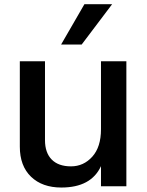

<svg xmlns="http://www.w3.org/2000/svg" viewBox="-20 -840 685 894"><path d="M72.3 -157.2V-554.7H189.5V-187.5Q189.5 -128.9 220.7 -97.2Q252 -65.4 310.5 -65.4Q369.1 -65.4 409.7 -110.4Q450.2 -155.3 450.2 -238.3V-554.7H568.4V27.3H450.2V-66.4Q404.3 33.2 265.6 33.2Q176.8 33.2 124.5 -17.1Q72.3 -67.4 72.3 -157.2ZM264.6 -632.8 373 -820.3H502L360.4 -632.8Z"/></svg>

Font: GenEi M Gothic v2 Medium
Style: Regular
Weight: 500
Version: Version 2.0